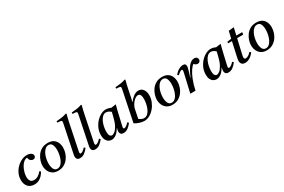

<svg xmlns="http://www.w3.org/2000/svg" viewBox="115 -1972 4746 3205"><g transform="rotate(-30 2487.5 -369.5)"><path d="M196 12Q119 12 75.5 -36Q32 -84 32 -165Q32 -230 58 -287Q84 -344 127 -387Q170 -430 222 -454.5Q274 -479 325 -479Q372 -479 403 -459Q434 -439 434 -408Q434 -387 420 -373Q406 -359 383 -359Q361 -359 338 -376.5Q315 -394 310 -438Q273 -437 241.5 -410Q210 -383 187 -341Q164 -299 151 -252Q138 -205 138 -163Q138 -120 157 -88Q176 -56 228 -56Q271 -56 307.5 -79Q344 -102 371 -140Q387 -132 395 -121Q376 -87 348.5 -56.5Q321 -26 283.5 -7Q246 12 196 12Z M915 -284Q915 -233 898.5 -181Q882 -129 849 -85.5Q816 -42 767 -15Q718 12 654 12Q600 12 563.5 -7Q527 -26 505 -56Q483 -86 473.5 -121.5Q464 -157 464 -190Q464 -233 479.5 -283Q495 -333 527 -378Q559 -423 609 -451.5Q659 -480 728 -480Q793 -480 834.5 -453.5Q876 -427 895.5 -382.5Q915 -338 915 -284ZM809 -300Q809 -362 789.5 -402.5Q770 -443 724 -443Q688 -443 659.5 -419Q631 -395 611 -355Q591 -315 580.5 -267.5Q570 -220 570 -172Q570 -110 590.5 -67.5Q611 -25 658 -25Q695 -25 723 -50Q751 -75 770 -116Q789 -157 799 -205.5Q809 -254 809 -300Z M1214 -113Q1227 -104 1237 -93Q1203 -48 1163.5 -18Q1124 12 1076 12Q1039 12 1022 -6.5Q1005 -25 1005 -56Q1005 -67 1007 -80Q1009 -93 1012 -106L1117 -617Q1120 -631 1122 -642.5Q1124 -654 1124 -661Q1124 -681 1106.5 -685.5Q1089 -690 1041 -691Q1040 -698 1039.5 -704.5Q1039 -711 1040 -718Q1094 -722 1145.5 -729.5Q1197 -737 1234 -752L1247 -745Q1237 -708 1226.5 -664Q1216 -620 1205 -565L1112 -112Q1111 -105 1108.5 -93.5Q1106 -82 1106 -72Q1106 -63 1110 -57Q1114 -51 1124 -51Q1141 -51 1167 -69Q1193 -87 1214 -113Z M1506 -113Q1519 -104 1529 -93Q1495 -48 1455.5 -18Q1416 12 1368 12Q1331 12 1314 -6.5Q1297 -25 1297 -56Q1297 -67 1299 -80Q1301 -93 1304 -106L1409 -617Q1412 -631 1414 -642.5Q1416 -654 1416 -661Q1416 -681 1398.5 -685.5Q1381 -690 1333 -691Q1332 -698 1331.5 -704.5Q1331 -711 1332 -718Q1386 -722 1437.5 -729.5Q1489 -737 1526 -752L1539 -745Q1529 -708 1518.5 -664Q1508 -620 1497 -565L1404 -112Q1403 -105 1400.5 -93.5Q1398 -82 1398 -72Q1398 -63 1402 -57Q1406 -51 1416 -51Q1433 -51 1459 -69Q1485 -87 1506 -113Z M1685 11Q1654 11 1626 -5.5Q1598 -22 1581 -57Q1564 -92 1564 -147Q1564 -215 1590 -275Q1616 -335 1658 -381Q1700 -427 1750.5 -453.5Q1801 -480 1850 -480Q1869 -480 1893 -474.5Q1917 -469 1943 -456Q1964 -459 1986.5 -462Q2009 -465 2033 -469L2036 -465Q2024 -423 2015 -385.5Q2006 -348 1997 -309L1951 -111Q1950 -104 1947 -93Q1944 -82 1944 -72Q1944 -63 1948 -57Q1952 -51 1962 -51Q1979 -51 2005 -69Q2031 -87 2052 -113Q2065 -104 2075 -93Q2041 -48 2002 -18Q1963 12 1914 12Q1877 12 1861 -6.5Q1845 -25 1845 -53Q1845 -80 1856 -115H1851Q1814 -51 1771.5 -20Q1729 11 1685 11ZM1917 -393Q1896 -412 1873 -423.5Q1850 -435 1826 -435Q1789 -435 1760 -408Q1731 -381 1711 -338.5Q1691 -296 1681 -247.5Q1671 -199 1671 -155Q1671 -95 1687 -73.5Q1703 -52 1725 -52Q1751 -52 1782.5 -77.5Q1814 -103 1844.5 -159.5Q1875 -216 1897 -309Z M2135 -46 2252 -617Q2255 -631 2257 -643Q2259 -655 2259 -662Q2259 -681 2241.5 -685.5Q2224 -690 2176 -691Q2175 -698 2174.5 -704.5Q2174 -711 2175 -718Q2228 -722 2279.5 -729.5Q2331 -737 2369 -752L2382 -745Q2372 -711 2361 -662.5Q2350 -614 2340 -565L2311 -424L2296 -364H2300Q2337 -414 2382 -447Q2427 -480 2477 -480Q2533 -480 2565.5 -436Q2598 -392 2598 -321Q2598 -258 2574 -199Q2550 -140 2509.5 -92.5Q2469 -45 2419 -17Q2369 11 2316 11Q2275 11 2225.5 -4.5Q2176 -20 2135 -46ZM2275 -242 2240 -71Q2263 -53 2286.5 -42.5Q2310 -32 2333 -32Q2374 -32 2404 -60.5Q2434 -89 2453 -133Q2472 -177 2481 -225.5Q2490 -274 2490 -314Q2490 -417 2432 -417Q2408 -417 2383.5 -401.5Q2359 -386 2336.5 -360Q2314 -334 2297.5 -303Q2281 -272 2275 -242Z M3119 -284Q3119 -233 3102.5 -181Q3086 -129 3053 -85.5Q3020 -42 2971 -15Q2922 12 2858 12Q2804 12 2767.5 -7Q2731 -26 2709 -56Q2687 -86 2677.5 -121.5Q2668 -157 2668 -190Q2668 -233 2683.5 -283Q2699 -333 2731 -378Q2763 -423 2813 -451.5Q2863 -480 2932 -480Q2997 -480 3038.5 -453.5Q3080 -427 3099.5 -382.5Q3119 -338 3119 -284ZM3013 -300Q3013 -362 2993.5 -402.5Q2974 -443 2928 -443Q2892 -443 2863.5 -419Q2835 -395 2815 -355Q2795 -315 2784.5 -267.5Q2774 -220 2774 -172Q2774 -110 2794.5 -67.5Q2815 -25 2862 -25Q2899 -25 2927 -50Q2955 -75 2974 -116Q2993 -157 3003 -205.5Q3013 -254 3013 -300Z M3303 0H3203L3285 -355Q3292 -384 3292 -393Q3292 -417 3274 -417Q3260 -417 3237.5 -401.5Q3215 -386 3193 -363Q3186 -368 3180.5 -373Q3175 -378 3170 -384Q3210 -431 3253 -454.5Q3296 -478 3333 -478Q3366 -478 3377 -462.5Q3388 -447 3388 -426Q3388 -413 3384 -395.5Q3380 -378 3368 -337L3336 -234L3342 -233Q3394 -358 3444 -419Q3494 -480 3552 -480Q3587 -480 3601.5 -462Q3616 -444 3616 -423Q3616 -398 3600 -384Q3584 -370 3562 -370Q3546 -370 3528 -378.5Q3510 -387 3498 -406Q3467 -386 3431 -333.5Q3395 -281 3361.5 -197.5Q3328 -114 3303 0Z M3706 11Q3675 11 3647 -5.5Q3619 -22 3602 -57Q3585 -92 3585 -147Q3585 -215 3611 -275Q3637 -335 3679 -381Q3721 -427 3771.5 -453.5Q3822 -480 3871 -480Q3890 -480 3914 -474.5Q3938 -469 3964 -456Q3985 -459 4007.5 -462Q4030 -465 4054 -469L4057 -465Q4045 -423 4036 -385.5Q4027 -348 4018 -309L3972 -111Q3971 -104 3968 -93Q3965 -82 3965 -72Q3965 -63 3969 -57Q3973 -51 3983 -51Q4000 -51 4026 -69Q4052 -87 4073 -113Q4086 -104 4096 -93Q4062 -48 4023 -18Q3984 12 3935 12Q3898 12 3882 -6.5Q3866 -25 3866 -53Q3866 -80 3877 -115H3872Q3835 -51 3792.5 -20Q3750 11 3706 11ZM3938 -393Q3917 -412 3894 -423.5Q3871 -435 3847 -435Q3810 -435 3781 -408Q3752 -381 3732 -338.5Q3712 -296 3702 -247.5Q3692 -199 3692 -155Q3692 -95 3708 -73.5Q3724 -52 3746 -52Q3772 -52 3803.5 -77.5Q3835 -103 3865.5 -159.5Q3896 -216 3918 -309Z M4459 -413H4344L4281 -139Q4272 -100 4272 -83Q4272 -67 4279 -57.5Q4286 -48 4304 -48Q4325 -48 4354 -65.5Q4383 -83 4406 -112Q4419 -103 4429 -92Q4394 -43 4349 -15Q4304 13 4256 13Q4224 13 4205.5 0Q4187 -13 4180 -31.5Q4173 -50 4173 -66Q4173 -77 4175 -93Q4177 -109 4182 -132L4244 -413H4169Q4169 -421 4170 -428Q4171 -435 4174 -442L4253 -454Q4260 -483 4268.5 -519.5Q4277 -556 4284 -589Q4308 -591 4333.5 -593.5Q4359 -596 4383 -600L4386 -596Q4379 -566 4372 -535.5Q4365 -505 4354 -457H4467Q4467 -445 4465 -434.5Q4463 -424 4459 -413Z M4935 -284Q4935 -233 4918.5 -181Q4902 -129 4869 -85.5Q4836 -42 4787 -15Q4738 12 4674 12Q4620 12 4583.5 -7Q4547 -26 4525 -56Q4503 -86 4493.5 -121.5Q4484 -157 4484 -190Q4484 -233 4499.5 -283Q4515 -333 4547 -378Q4579 -423 4629 -451.5Q4679 -480 4748 -480Q4813 -480 4854.5 -453.5Q4896 -427 4915.5 -382.5Q4935 -338 4935 -284ZM4829 -300Q4829 -362 4809.5 -402.5Q4790 -443 4744 -443Q4708 -443 4679.5 -419Q4651 -395 4631 -355Q4611 -315 4600.5 -267.5Q4590 -220 4590 -172Q4590 -110 4610.5 -67.5Q4631 -25 4678 -25Q4715 -25 4743 -50Q4771 -75 4790 -116Q4809 -157 4819 -205.5Q4829 -254 4829 -300Z"/></g></svg>

Font: Tiro Devanagari Sanskrit
Style: Italic
Weight: 400
Italic angle: -11°
Designer: Devanagari: John Hudson & Fiona Ross, assisted by Paul Hanslow. Latin: John Hudson with Paul Hanslow, assisted by Kaja S
Foundry: Tiro Typeworks Ltd.
Version: Version 1.52